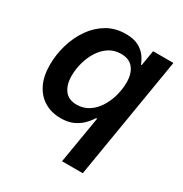

<svg xmlns="http://www.w3.org/2000/svg" viewBox="-174 -682 969 1018"><g transform="rotate(30 310.0 -173.0)"><path d="M475.6 204.1H348.6L397 -84H390.6Q376.5 -61 354.7 -39.3Q333 -17.6 302 -3.7Q271 10.3 227.5 10.3Q170.4 10.3 127.4 -15.6Q84.5 -41.5 60.8 -89.8Q37.1 -138.2 37.1 -207Q37.1 -270 55.2 -331.1Q73.2 -392.1 107.7 -441.7Q142.1 -491.2 191.9 -520.5Q241.7 -549.8 305.7 -549.8Q354.5 -549.8 384.5 -533.4Q414.6 -517.1 431.2 -493.4Q447.8 -469.7 455.1 -448.7H459.5L475.1 -542.5H599.6ZM264.6 -94.2Q306.6 -94.2 338.6 -115.2Q370.6 -136.2 392.3 -170.9Q414.1 -205.6 425.3 -246.8Q436.5 -288.1 436.5 -328.1Q436.5 -382.8 411.4 -414.3Q386.2 -445.8 336.9 -445.8Q294.4 -445.8 262.7 -424.8Q231 -403.8 209.5 -369.6Q188 -335.4 177 -294.7Q166 -253.9 166 -213.9Q166 -160.2 190.4 -127.2Q214.8 -94.2 264.6 -94.2Z"/></g></svg>

Font: Inter 16pt SemiBold
Style: Italic
Weight: 600
Italic angle: -9.3988°
Version: Version 4.001;git-66647c0bb